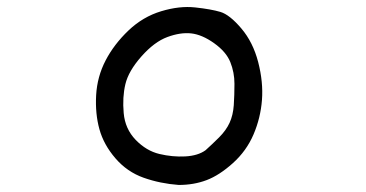

<svg xmlns="http://www.w3.org/2000/svg" viewBox="-20 -484 1040 545"><path d="M487.3 41Q434.6 37.1 387.7 20.5Q340.8 3.9 307.6 -34.7Q274.4 -73.2 262.2 -117.2Q250 -161.1 252.9 -213.9Q255.9 -266.6 279.8 -312.5Q303.7 -358.4 344.7 -397.5Q385.7 -436.5 437.5 -452.1Q489.3 -467.8 534.2 -462.9Q579.1 -458 605.5 -450.2Q631.8 -442.4 665 -403.3Q698.2 -364.3 712.9 -307.6Q727.5 -251 723.6 -200.2Q719.7 -149.4 699.7 -102.5Q679.7 -55.7 641.1 -21Q602.5 13.7 566.4 27.3Q530.3 41 487.3 41ZM563.5 -57.6Q582 -74.2 602.1 -94.2Q622.1 -114.3 631.8 -135.7Q641.6 -157.2 643.6 -185.5Q645.5 -213.9 645.5 -246.1Q645.5 -278.3 633.8 -307.6Q622.1 -336.9 587.9 -361.3Q553.7 -385.7 522.9 -389.2Q492.2 -392.6 455.1 -378.9Q418 -365.2 381.3 -323.7Q344.7 -282.2 335.9 -245.1Q327.1 -208 331.1 -163.1Q335 -118.2 365.2 -86.9Q395.5 -55.7 432.6 -46.9Q469.7 -38.1 505.9 -40Q542 -42 563.5 -57.6Z"/></svg>

Font: JasonHandwriting2
Style: Regular
Weight: 400
Version: Version 1.05.10